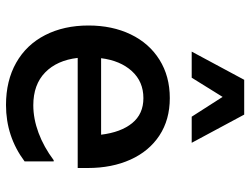

<svg xmlns="http://www.w3.org/2000/svg" viewBox="-117 -705 834 640"><g transform="rotate(90 300.0 -385.0)"><path d="M540 -227H173Q181 -158 221.5 -118.5Q262 -79 331 -79Q376 -79 423 -96.5Q470 -114 514 -147H518V-50Q435 12 330 12Q249 12 189 -22Q129 -56 97 -118.5Q65 -181 65 -263Q65 -342 94.5 -403.5Q124 -465 179 -499.5Q234 -534 307 -534Q379 -534 431.5 -499.5Q484 -465 512 -403Q540 -341 540 -261ZM174 -305H429Q421 -371 390.5 -408.5Q360 -446 307 -446Q252 -446 217 -407.5Q182 -369 174 -305ZM246 -782H362L456 -607H369L303 -710L239 -607H152Z"/></g></svg>

Font: Amiko SemiBold
Style: Regular
Weight: 600
Designer: Pablo Impallari, Rodrigo Fuenzalida, Andres Torresi
Foundry: Impallari Type
Version: Version 1.001; ttfautohint (v1.3)